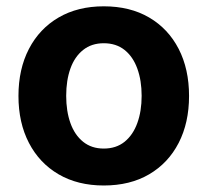

<svg xmlns="http://www.w3.org/2000/svg" viewBox="-20 -568 648 599"><path d="M303.7 10.7Q222.7 10.7 162.8 -24.2Q103 -59.1 70.3 -122.1Q37.6 -185.1 37.6 -268.6Q37.6 -352.5 70.3 -415.5Q103 -478.5 162.8 -513.4Q222.7 -548.3 303.7 -548.3Q385.7 -548.3 445.3 -513.4Q504.9 -478.5 537.4 -415.5Q569.8 -352.5 569.8 -268.6Q569.8 -185.1 537.4 -122.1Q504.9 -59.1 445.3 -24.2Q385.7 10.7 303.7 10.7ZM303.7 -104.5Q342.3 -104.5 368.7 -125.7Q395 -147 408.4 -184.1Q421.9 -221.2 421.9 -269Q421.9 -316.9 408.4 -354Q395 -391.1 368.7 -412.1Q342.3 -433.1 303.7 -433.1Q265.6 -433.1 239.3 -412.1Q212.9 -391.1 199.7 -354.2Q186.5 -317.4 186.5 -269Q186.5 -221.2 199.7 -184.1Q212.9 -147 239.3 -125.7Q265.6 -104.5 303.7 -104.5Z"/></svg>

Font: Inter 17pt
Style: Bold
Weight: 700
Version: Version 4.001;git-66647c0bb